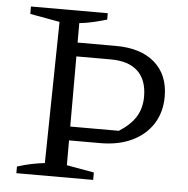

<svg xmlns="http://www.w3.org/2000/svg" viewBox="-49 -699 732 747"><g transform="rotate(5 317.0 -325.5)"><path d="M42 0V-26Q70 -35 96.5 -40.5Q123 -46 149 -49L158 -601L42 -622V-651H342V-626Q318 -619 291 -612.5Q264 -606 235 -603V-48L342 -29V0ZM194 -145V-199H425Q470 -228 490.5 -261.5Q511 -295 511 -340Q511 -405 475 -439Q439 -473 369 -473H194V-527H385Q482 -527 536.5 -479.5Q591 -432 591 -347Q591 -286 562 -240.5Q533 -195 480.5 -170Q428 -145 357 -145Z"/></g></svg>

Font: Piazzolla 24pt
Style: Regular
Weight: 400
Designer: Juan Pablo del Peral
Foundry: Huerta Tipografica
Version: Version 2.005